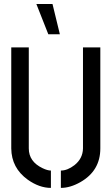

<svg xmlns="http://www.w3.org/2000/svg" viewBox="-20 -916 548 941"><path d="M158.2 -896.5H237.3L273.4 -748H216.8ZM35.2 -188.5V-683.6H121.1V-188.5Q121.1 -124 188.5 -91.8Q212.9 -80.1 229.5 -80.1V4.9Q172.9 4.9 116.2 -35.2Q36.1 -92.8 35.2 -188.5ZM278.3 4.9V-80.1Q310.5 -80.1 344.7 -106.4Q385.7 -138.7 386.7 -188.5V-683.6H471.7V-188.5Q471.7 -79.1 374 -23.4Q324.2 4.9 278.3 4.9Z"/></svg>

Font: Post No Bills Jaffna SemiBold
Style: Regular
Weight: 600
Designer: Kosala Senevirathne, Siva Puranthara, Lasantha Premarathna, Tharique Azeez
Foundry: Mooniak
Version: Version 1.220 ; ttfautohint (v1.6)